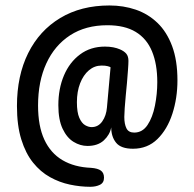

<svg xmlns="http://www.w3.org/2000/svg" viewBox="-20 -660 728 719"><path d="M318 39.5Q280.5 39.5 241.5 31.2Q202.5 23 167 3.2Q131.5 -16.5 103.8 -51Q76 -85.5 59.8 -137.8Q43.5 -190 43.5 -263Q43.5 -376.5 85.5 -461Q127.5 -545.5 205.5 -592.5Q283.5 -639.5 390 -639.5Q442.5 -639.5 488.5 -623.8Q534.5 -608 569.5 -574.5Q604.5 -541 624.5 -487.5Q644.5 -434 644.5 -359Q644.5 -292.5 625.5 -234Q606.5 -175.5 569.5 -139.2Q532.5 -103 478 -103Q433 -103 414.8 -125.5Q396.5 -148 396.5 -183Q391.5 -155.5 369 -134.5Q346.5 -113.5 307.5 -113.5Q280.5 -113.5 255.5 -128.8Q230.5 -144 214.5 -177.8Q198.5 -211.5 198.5 -266Q198.5 -328 219.5 -377.5Q240.5 -427 279.8 -456.2Q319 -485.5 373 -485.5Q390 -485.5 404 -482.8Q418 -480 428.5 -475.5Q445 -468.5 453 -458.8Q461 -449 461 -432Q461 -421 459.2 -397Q457.5 -373 455.5 -350Q453.5 -328.5 451 -302.8Q448.5 -277 447 -255.2Q445.5 -233.5 445.5 -222Q445.5 -195.5 453.5 -179.5Q461.5 -163.5 482.5 -163.5Q513.5 -163.5 532.5 -192Q551.5 -220.5 560.2 -264.2Q569 -308 569 -352.5Q569 -420 549.2 -467.8Q529.5 -515.5 488.2 -540.5Q447 -565.5 382 -565.5Q300.5 -565.5 242.5 -527.8Q184.5 -490 153.5 -422.5Q122.5 -355 122.5 -265Q122.5 -188 146 -137.2Q169.5 -86.5 214 -60.2Q258.5 -34 321 -31.5Q346.5 -29.5 358 -21Q369.5 -12.5 369.5 5.5Q369.5 24.5 354.2 32Q339 39.5 318 39.5ZM323 -184Q348 -184 363 -205.5Q378 -227 380.5 -257.5L394 -408Q391.5 -410 383.2 -412.2Q375 -414.5 360.5 -414.5Q334 -414.5 313 -396.8Q292 -379 280 -348Q268 -317 268 -277.5Q268 -239 277 -218.8Q286 -198.5 298.8 -191.2Q311.5 -184 323 -184Z"/></svg>

Font: Sono Medium
Style: Regular
Weight: 500
Designer: Tyler Finck
Foundry: Tyler Finck
Version: Version 2.112